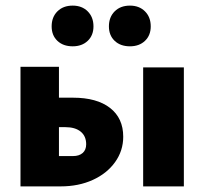

<svg xmlns="http://www.w3.org/2000/svg" viewBox="-20 -664 722 684"><path d="M419 -177Q419 -127 390 -86.5Q361 -46 310.5 -23Q260 0 196 0H53V-426H190V-316H240Q325 -316 372 -279.5Q419 -243 419 -177ZM287 -150Q287 -179 267.5 -195Q248 -211 213 -211H190V-108H240Q262 -108 274.5 -119Q287 -130 287 -150ZM490 -424H635V0H490ZM164 -570Q164 -603 184.5 -623.5Q205 -644 239 -644Q272 -644 292.5 -623.5Q313 -603 313 -570Q313 -538 292.5 -518.5Q272 -499 239 -499Q205 -499 184.5 -518.5Q164 -538 164 -570ZM368 -570Q368 -603 388.5 -623.5Q409 -644 443 -644Q476 -644 496.5 -623.5Q517 -603 517 -570Q517 -538 496.5 -518.5Q476 -499 443 -499Q409 -499 388.5 -518.5Q368 -538 368 -570Z"/></svg>

Font: Ysabeau Ultrabold
Style: Regular
Weight: 800
Designer: Christian Thalmann (Catharsis Fonts)
Version: Version 0.003